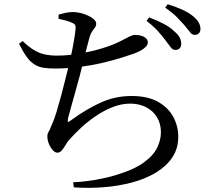

<svg xmlns="http://www.w3.org/2000/svg" viewBox="-20 -840 1040 908"><path d="M808 -604Q796 -604 786.5 -617.5Q777 -631 762 -650Q748 -669 727 -692.5Q706 -716 673 -741L685 -758Q724 -743 754.5 -727Q785 -711 804 -692Q823 -676 830 -662Q837 -648 837 -633Q837 -619 829 -611Q821 -603 808 -604ZM326 22Q384 19 434.5 10Q485 1 528 -12Q612 -37 658.5 -70.5Q705 -104 723 -141Q741 -178 741 -214Q741 -255 722.5 -285.5Q704 -316 671 -333Q638 -350 596 -350Q555 -350 514 -334Q473 -318 435 -292.5Q397 -267 364 -236.5Q331 -206 304 -175Q297 -166 289 -152.5Q281 -139 272 -128.5Q263 -118 252 -118Q240 -118 229 -130.5Q218 -143 211 -160.5Q204 -178 204 -195Q204 -208 209.5 -216Q215 -224 225 -250Q235 -270 246.5 -308Q258 -346 270 -390.5Q282 -435 292 -476.5Q302 -518 309 -545Q316 -575 322 -605.5Q328 -636 332 -661.5Q336 -687 337 -701Q339 -717 334.5 -723Q330 -729 317 -734Q306 -739 291.5 -743Q277 -747 257 -751V-771Q275 -776 291 -779.5Q307 -783 323 -783Q349 -783 375 -774.5Q401 -766 418 -753.5Q435 -741 435 -729Q435 -718 429.5 -710.5Q424 -703 417 -693.5Q410 -684 404 -666Q398 -644 390.5 -615Q383 -586 373 -545Q366 -516 356.5 -479.5Q347 -443 336 -405Q325 -367 316.5 -335Q308 -303 302 -282Q299 -267 301 -264Q303 -261 317 -272Q388 -324 456.5 -355Q525 -386 602 -386Q678 -386 726.5 -359Q775 -332 799 -288Q823 -244 823 -193Q823 -137 794.5 -95Q766 -53 717 -23.5Q668 6 604 23Q540 40 469.5 45.5Q399 51 329 46ZM241 -516Q209 -516 186 -519.5Q163 -523 143.5 -535Q124 -547 107 -570Q90 -593 70 -633L87 -646Q115 -619 139.5 -604Q164 -589 190.5 -583Q217 -577 249 -577Q300 -577 356 -586.5Q412 -596 463 -611.5Q514 -627 547 -644Q575 -659 591.5 -667Q608 -675 618 -675Q627 -675 637 -673.5Q647 -672 656.5 -668Q666 -664 672.5 -657Q679 -650 679 -639Q679 -625 661.5 -611.5Q644 -598 615 -587Q593 -579 554.5 -567Q516 -555 465.5 -543Q415 -531 357.5 -523.5Q300 -516 241 -516ZM901 -675Q888 -675 878 -688.5Q868 -702 852 -721Q836 -739 816.5 -759Q797 -779 761 -804L773 -820Q812 -808 842.5 -794Q873 -780 891 -765Q911 -749 919.5 -734Q928 -719 928 -703Q928 -690 920.5 -682.5Q913 -675 901 -675Z"/></svg>

Font: Noto Serif JP ExtraLight Medium
Style: Regular
Weight: 500
Version: Version 2.003-H1;hotconv 1.1.1;makeotfexe 2.6.0